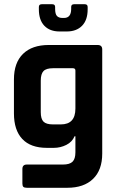

<svg xmlns="http://www.w3.org/2000/svg" viewBox="-20 -723 559 909"><path d="M337 -209V-389Q337 -400 325 -400H231Q199 -400 186 -386.5Q173 -373 173 -341V-192Q173 -160 186 -147Q199 -134 231 -134H268Q337 -134 337 -209ZM235 -23H202Q125 -23 85.5 -65Q46 -107 46 -186V-347Q46 -426 89 -468Q132 -510 211 -510H442Q464 -510 464 -489V4Q464 82 420.5 124Q377 166 299 166H107Q95 166 90.5 161.5Q86 157 86 146V77Q86 56 107 56H278Q310 56 323.5 42.5Q337 29 337 -2V-78H333Q322 -51 294 -37Q266 -23 235 -23ZM164 -679V-690Q164 -703 178 -703H227Q241 -703 241 -690V-681Q241 -657 249.5 -647.5Q258 -638 276 -638H283Q317 -638 317 -681V-690Q317 -703 331 -703H381Q395 -703 395 -690V-679Q395 -628 368.5 -601Q342 -574 296 -574H262Q216 -574 190 -601Q164 -628 164 -679Z"/></svg>

Font: Rajdhani
Style: Bold
Weight: 700
Designer: Satya Rajpurohit, Jyotish Sonowal
Foundry: Indian Type Foundry
Version: Version 1.201 February 1, 2022